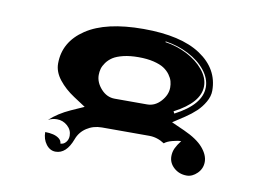

<svg xmlns="http://www.w3.org/2000/svg" viewBox="-49 -548 674 491"><g transform="rotate(10 288.0 -302.0)"><path d="M85.9 -173.3Q97.2 -173.3 106.7 -171Q116.2 -168.7 122.7 -163.5Q129.2 -158.2 129.2 -150.9Q137.5 -150.9 143.3 -157.8Q149.2 -164.8 149.2 -174.6Q149.2 -189.7 137.5 -200.2Q125.7 -210.7 110.1 -210.7Q98.1 -210.7 87.4 -205.1Q109.1 -225.1 140.6 -239.3L174.1 -254.2L143.3 -274.4Q119.4 -290 103.6 -310.1Q87.9 -330.1 87.9 -351.6Q87.9 -408 139.3 -442.3Q190.7 -476.6 288.1 -476.6Q385.5 -476.6 436.9 -442.3Q488.3 -408 488.3 -351.6Q488.3 -336.9 479.7 -322Q471.2 -307.1 459.2 -295.9Q447.3 -284.7 431.9 -274.4L401.1 -254.2L434.6 -239.3Q469.5 -223.6 485.2 -205.2Q501 -186.8 501 -168.9Q501 -151.4 488.4 -138.9Q475.8 -126.5 461.2 -126.5Q441.7 -126.5 428 -138.8Q414.3 -151.1 414.3 -168.5Q414.3 -179.7 418.9 -189.6Q423.6 -199.5 432.4 -210.7Q423.3 -210.7 409.8 -207Q396.2 -203.4 389.4 -197.5Q370.4 -210 349.6 -210H226.6Q204.6 -210 187.4 -198.7Q170.2 -187.5 163.1 -168Q148.4 -128.4 120.4 -128.4Q106 -128.4 95.9 -141.6Q85.9 -154.8 85.9 -173.3ZM195.3 -340.8Q195.3 -321.8 210.4 -304.9Q225.6 -288.1 246.1 -288.1H330.1Q350.6 -288.1 365.7 -304.9Q380.9 -321.8 380.9 -340.8Q380.9 -349.1 378.8 -356.9Q376.7 -364.7 370.4 -373.5Q364 -382.3 354.2 -388.7Q344.5 -395 327.4 -399.2Q310.3 -403.3 288.1 -403.3Q265.9 -403.3 248.8 -399.2Q231.7 -395 221.9 -388.7Q212.2 -382.3 205.8 -373.5Q199.5 -364.7 197.4 -356.9Q195.3 -349.1 195.3 -340.8ZM348.9 -453.1Q378.9 -448.7 405.5 -435.1Q432.1 -421.4 448.9 -401.1Q465.6 -380.9 465.6 -359.1Q465.6 -316.7 399.9 -282.5L402.8 -277.1Q470.5 -312.3 470.5 -357.2Q470.5 -379.6 453.9 -400.6Q437.3 -421.6 409.5 -435.9Q381.8 -450.2 349.1 -455.1Z"/></g></svg>

Font: AgreloyInT3
Style: Medium
Weight: 400
Designer: gluk
Foundry: gluk
Version: Version 0.27